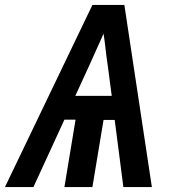

<svg xmlns="http://www.w3.org/2000/svg" viewBox="-39 -755 726 775"><path d="M-19 0 334 -735H463L574 0H459L424 -271H379L334 0H221L266 -272H221L96 0ZM265 -368H412L396 -490Q391 -522 387.5 -554.5Q384 -587 379 -619Q365 -587 350 -554.5Q335 -522 321 -490Z"/></svg>

Font: Iosevka Custom
Style: Bold Italic
Weight: 700
Italic angle: -9°
Designer: Belleve Invis
Foundry: Belleve Invis
Version: Version 30.3.1; ttfautohint (v1.8.3)